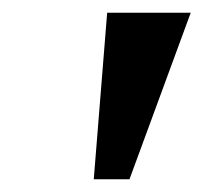

<svg xmlns="http://www.w3.org/2000/svg" viewBox="-20 -734 319 301"><path d="M127 -453H183L279 -714H148Z"/></svg>

Font: Noto Serif Semi
Style: Italic
Weight: 600
Italic angle: -12°
Designer: Monotype Design Team
Foundry: Monotype Imaging Inc.
Version: Version 1.901